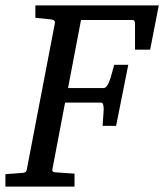

<svg xmlns="http://www.w3.org/2000/svg" viewBox="-37 -691 608 711"><path d="M551 -671 519 -507H463V-603Q463 -617 454 -617H263L215 -365H347Q360 -365 372 -401Q379 -426 386 -451H438L393 -225H343Q345 -255 347 -285Q347 -311 338 -311H204L157 -64Q155 -54 166 -53L239 -48V0H-17V-46L49 -51Q60 -52 62 -62L166 -604Q169 -617 153 -619L94 -625V-671Z"/></svg>

Font: Apparatus SIL
Style: Italic
Weight: 400
Italic angle: -11°
Version: Version 1.0